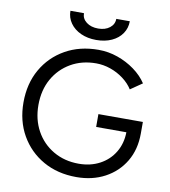

<svg xmlns="http://www.w3.org/2000/svg" viewBox="-97 -982 953 1076"><g transform="rotate(10 380.0 -444.0)"><path d="M410 12Q303 12 221 -34.5Q139 -81 92.5 -162.5Q46 -244 46 -349Q46 -456 92.5 -537.5Q139 -619 221 -665.5Q303 -712 410 -712Q466 -712 519 -693.5Q572 -675 616 -643Q660 -611 687 -570L620 -524Q600 -556 566 -581.5Q532 -607 491.5 -621Q451 -635 410 -635Q329 -635 266 -598.5Q203 -562 167 -498Q131 -434 131 -349Q131 -267 166.5 -202.5Q202 -138 265.5 -101Q329 -64 410 -64Q477 -64 529.5 -92Q582 -120 612 -170Q642 -220 643 -284H471V-357H724V-291Q724 -200 683.5 -132Q643 -64 572 -26Q501 12 410 12ZM386 -764Q337 -764 298.5 -781.5Q260 -799 238 -830Q216 -861 216 -900H293Q293 -869 319 -849Q345 -829 386 -829Q426 -829 451.5 -849Q477 -869 477 -900H554Q554 -861 533 -830Q512 -799 474 -781.5Q436 -764 386 -764Z"/></g></svg>

Font: Figtree
Style: Regular
Weight: 400
Designer: Erik Kennedy
Foundry: Erik Kennedy
Version: Version 2.002